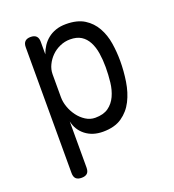

<svg xmlns="http://www.w3.org/2000/svg" viewBox="-136 -666 872 961"><g transform="rotate(-20 300.0 -185.0)"><path d="M135 -560Q155 -560 165 -550Q175 -540 175 -520V-453Q183 -476 195.5 -495Q208 -514 226 -528.5Q244 -543 268 -551.5Q292 -560 323 -560Q383 -560 420.5 -536.5Q458 -513 479.5 -474.5Q501 -436 508.5 -389Q516 -342 516 -294Q516 -240 507.5 -185.5Q499 -131 477 -87.5Q455 -44 416 -17Q377 10 315 10Q260 10 222.5 -19Q185 -48 175 -96V150Q175 171 165 180.5Q155 190 135 190Q115 190 105 180.5Q95 171 95 150V-520Q95 -540 105 -550Q115 -560 135 -560ZM316 -481Q288 -481 262 -469.5Q236 -458 217 -439Q198 -420 186.5 -396Q175 -372 175 -347V-224Q175 -199 184.5 -172Q194 -145 211 -122Q228 -99 251.5 -84Q275 -69 302 -69Q346 -69 372.5 -88Q399 -107 413.5 -138.5Q428 -170 432.5 -209.5Q437 -249 437 -290Q437 -329 431.5 -364Q426 -399 412 -425.5Q398 -452 375 -466.5Q352 -481 316 -481Z"/></g></svg>

Font: Maple Mono Light
Style: Regular
Weight: 300
Monospace: yes
Designer: subframe7536
Version: Version 7.000